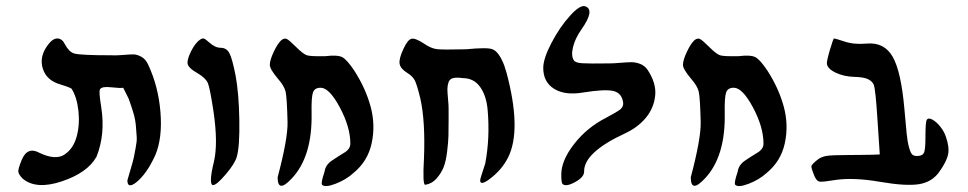

<svg xmlns="http://www.w3.org/2000/svg" viewBox="-20 -860 3221 639"><path d="M56 -265Q42 -279 41 -288.5Q40 -298 52 -327Q71 -374 112 -351Q165 -326 194.5 -345.5Q224 -365 235 -405Q246 -445 241 -491Q236 -537 218 -565Q208 -571 181 -579Q135 -592 122.5 -631.5Q110 -671 139 -710Q155 -732 171 -732Q187 -732 197 -711Q210 -687 227 -682Q247 -676 351 -676Q365 -675 388.5 -677Q412 -679 424 -679Q436 -679 450.5 -671Q465 -663 473 -645Q507 -573 514 -487Q521 -401 497 -344Q468 -280 432 -252Q404 -231 404 -260Q407 -271 415.5 -299.5Q424 -328 425.5 -336.5Q427 -345 431.5 -368Q436 -391 435 -403.5Q434 -416 432.5 -438Q431 -460 424.5 -482.5Q418 -505 408 -532L390 -568Q381 -566 350 -569.5Q319 -573 313 -563Q308 -558 317 -503Q331 -412 301 -338Q271 -285 186 -256.5Q101 -228 56 -265Z M682 -261Q682 -282 692 -322Q706 -382 691 -486Q679 -566 672 -583Q665 -600 638 -616Q604 -635 604 -651Q604 -666 616.5 -690.5Q629 -715 643 -726Q652 -733 657.5 -732Q663 -731 676 -719Q696 -701 714 -701Q734 -701 743.5 -683Q753 -665 764 -609Q775 -550 776.5 -461Q778 -372 768 -338Q762 -316 731.5 -280Q701 -244 689 -244Q682 -244 682 -261Z M904 -270Q938 -398 937 -453Q935 -536 930.5 -555Q926 -574 905 -598Q878 -630 878 -644Q878 -660 891 -687.5Q904 -715 916 -726Q926 -734 934 -730.5Q942 -727 964 -705Q989 -680 1001.5 -676Q1014 -672 1062 -673Q1104 -678 1119.5 -669.5Q1135 -661 1159 -625Q1197 -566 1213.5 -505Q1230 -444 1217 -383.5Q1204 -323 1156 -284Q1132 -262 1097 -248.5Q1062 -235 1052 -245Q1047 -250 1060 -288Q1063 -311 1084.5 -325.5Q1106 -340 1126 -352Q1146 -364 1146 -382Q1146 -437 1111 -502.5Q1076 -568 1047 -568Q1027 -568 1021.5 -552Q1016 -536 1017 -484Q1020 -338 950 -265Q904 -216 904 -270Z M1578 -260Q1578 -265 1595 -316Q1603 -359 1605 -402.5Q1607 -446 1603 -493.5Q1599 -541 1578 -570.5Q1557 -600 1520 -600Q1500 -603 1488 -600Q1476 -597 1472.5 -585.5Q1469 -574 1469 -563.5Q1469 -553 1471 -532Q1473 -511 1473 -498Q1473 -493 1473 -460Q1473 -427 1472.5 -407.5Q1472 -388 1468 -355Q1464 -322 1456 -302.5Q1448 -283 1432.5 -265.5Q1417 -248 1395 -245Q1386 -245 1391 -332Q1396 -455 1379 -532Q1368 -577 1361 -591.5Q1354 -606 1336 -617Q1313 -631 1310 -647.5Q1307 -664 1323 -698Q1337 -728 1349.5 -731Q1362 -734 1391 -715Q1414 -699 1433.5 -696.5Q1453 -694 1531 -696Q1603 -703 1619 -696Q1641 -688 1659 -640Q1661 -632 1665 -621Q1717 -428 1671 -336Q1650 -294 1608 -263Q1578 -241 1578 -260Z M1852 -248Q1848 -252 1848 -279Q1848 -326 1891 -381Q1934 -436 1997 -468Q2035 -488 2045 -496.5Q2055 -505 2054 -518Q2050 -550 2022 -557Q1994 -564 1920 -552Q1860 -542 1824 -564.5Q1788 -587 1788 -634Q1788 -665 1815.5 -717.5Q1843 -770 1877 -807.5Q1911 -845 1928 -839Q1961 -827 1915 -762Q1894 -732 1887 -703Q1880 -674 1890 -659Q1895 -651 1918 -649.5Q1941 -648 2008 -649Q2022 -649 2045.5 -651Q2069 -653 2082 -653Q2095 -653 2110 -647.5Q2125 -642 2135 -628Q2165 -583 2160.5 -541.5Q2156 -500 2129.5 -468Q2103 -436 2060 -416Q1924 -353 1924 -290Q1925 -271 1894 -254Q1863 -237 1852 -248Z M2279 -270Q2313 -398 2312 -453Q2310 -536 2305.5 -555Q2301 -574 2280 -598Q2253 -630 2253 -644Q2253 -660 2266 -687.5Q2279 -715 2291 -726Q2301 -734 2309 -730.5Q2317 -727 2339 -705Q2364 -680 2376.5 -676Q2389 -672 2437 -673Q2479 -678 2494.5 -669.5Q2510 -661 2534 -625Q2572 -566 2588.5 -505Q2605 -444 2592 -383.5Q2579 -323 2531 -284Q2507 -262 2472 -248.5Q2437 -235 2427 -245Q2422 -250 2435 -288Q2438 -311 2459.5 -325.5Q2481 -340 2501 -352Q2521 -364 2521 -382Q2521 -437 2486 -502.5Q2451 -568 2422 -568Q2402 -568 2396.5 -552Q2391 -536 2392 -484Q2395 -338 2325 -265Q2279 -216 2279 -270Z M2760 -261Q2718 -254 2708 -255.5Q2698 -257 2691 -273Q2679 -302 2680.5 -307.5Q2682 -313 2699 -327Q2712 -338 2730 -341Q2748 -344 2796 -344Q2820 -344 2849.5 -344.5Q2879 -345 2882 -345L2908 -346L2900 -467Q2894 -561 2888 -578Q2878 -600 2841 -603Q2834 -604 2825 -604Q2789 -605 2761.5 -618Q2734 -631 2732 -648Q2731 -656 2742 -694Q2753 -732 2756 -732Q2760 -732 2790 -722Q2822 -711 2865 -715Q2923 -720 2951 -671Q2979 -622 2990 -497Q2995 -441 2997.5 -415Q3000 -389 3005.5 -369Q3011 -349 3017.5 -344.5Q3024 -340 3036 -341Q3052 -342 3056 -354Q3060 -366 3060 -405Q3060 -457 3065 -462Q3070 -469 3083 -462Q3096 -455 3109 -439Q3122 -423 3128 -405Q3140 -371 3135.5 -347Q3131 -323 3106 -288Q3082 -254 3038.5 -247Q2995 -240 2908 -255Q2821 -270 2760 -261Z"/></svg>

Font: Noam
Style: Regular
Weight: 400
Version: Version 1.1